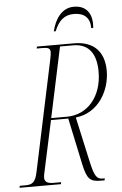

<svg xmlns="http://www.w3.org/2000/svg" viewBox="-80 -943 627 985"><g transform="rotate(-5 233.5 -450.5)"><path d="M225 -784H235C256 -837 286 -864 335 -864C388 -864 418 -838 418 -784H428C435 -856 404 -901 338 -901C279 -901 241 -851 225 -784ZM-20 0H193L195 -10H154C121 -10 110 -22 110 -41C110 -48 112 -59 115 -72L171 -332H260L311 -92C328 -13 345 0 399 0H418L420 -10H410C375 -10 366 -33 350 -103L299 -334C418 -347 478 -459 478 -559C478 -658 424 -714 323 -714H132L130 -704H161C187 -704 200 -700 200 -680C200 -674 198 -660 195 -645L74 -74C63 -21 48 -10 10 -10H-18ZM254 -342H173L250 -704H318C400 -704 436 -648 436 -558C436 -429 359 -342 254 -342Z"/></g></svg>

Font: Noto Serif Display ExtraCondensed ExtraLight
Style: Italic
Weight: 200
Width: 2
Italic angle: -12°
Designer: Monotype Design Team
Foundry: Monotype Imaging Inc.
Version: Version 2.009